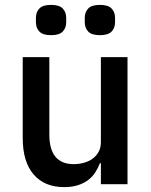

<svg xmlns="http://www.w3.org/2000/svg" viewBox="-20 -754 620 786"><path d="M393 -86H389Q382 -67 370.5 -49Q359 -31 341.5 -17.5Q324 -4 299.5 4Q275 12 243 12Q162 12 117.5 -40Q73 -92 73 -189V-520H182V-203Q182 -82 282 -82Q303 -82 323 -87.5Q343 -93 358.5 -104Q374 -115 383.5 -132Q393 -149 393 -172V-520H502V0H393ZM189 -610Q155 -610 141 -625Q127 -640 127 -663V-681Q127 -704 141 -719Q155 -734 189 -734Q223 -734 237 -719Q251 -704 251 -681V-663Q251 -640 237 -625Q223 -610 189 -610ZM389 -610Q355 -610 341 -625Q327 -640 327 -663V-681Q327 -704 341 -719Q355 -734 389 -734Q423 -734 437 -719Q451 -704 451 -681V-663Q451 -640 437 -625Q423 -610 389 -610Z"/></svg>

Font: IBM Plex Sans Hebrew Medm
Style: Regular
Weight: 500
Designer: Mike Abbink, Paul van der Laan, Pieter van Rosmalen, Yanek Iontef
Foundry: Bold Monday
Version: Version 1.3